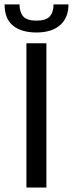

<svg xmlns="http://www.w3.org/2000/svg" viewBox="-36 -834 324 854"><path d="M0 0ZM170.4 0H81.5V-641.6H170.4ZM126 -689.5Q59.1 -689.5 21.7 -720Q-15.6 -750.5 -15.6 -814.5H50.8Q50.8 -779.8 67.4 -761Q84 -742.2 126 -742.2Q168.5 -742.2 185.3 -761Q202.1 -779.8 202.1 -814.5H268.6Q268.6 -754.9 231.2 -722.2Q193.8 -689.5 126 -689.5Z"/></svg>

Font: Carlito
Style: Regular
Weight: 400
Designer: Lukasz Dziedzic
Foundry: tyPoland Lukasz Dziedzic
Version: Version 1.103; Beta1; all basic design good, some composites